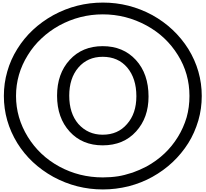

<svg xmlns="http://www.w3.org/2000/svg" viewBox="-20 -1097 1585 1480"><path d="M1125 -352.5Q1125 -189.5 1029.3 -84Q932.6 23.4 771.5 23.4Q614.3 23.4 517.6 -82Q419.9 -188.5 419.9 -359.4Q419.9 -529.3 517.6 -635.7Q614.3 -741.2 771.5 -741.2Q929.7 -741.2 1027.3 -634.8Q1125 -528.3 1125 -352.5ZM771.5 -659.2Q655.3 -659.2 584 -576.2Q513.7 -494.1 513.7 -359.4Q513.7 -223.6 584 -141.6Q658.2 -58.6 771.5 -58.6Q888.7 -58.6 959 -140.6Q1031.2 -221.7 1031.2 -355.5Q1031.2 -492.2 960.9 -576.2Q890.6 -659.2 771.5 -659.2ZM103.5 -357.4Q103.5 -189.5 194.3 -42Q284.2 103.5 436.5 186.5Q590.8 270.5 772.5 270.5Q834 270.5 890.6 261.7Q935.5 254.9 1002 233.4Q1054.7 214.8 1109.4 186.5Q1263.7 101.6 1351.6 -42Q1394.5 -111.3 1418.9 -193.4Q1440.4 -270.5 1440.4 -357.4Q1440.4 -529.3 1351.6 -671.9Q1261.7 -817.4 1109.4 -900.4Q951.2 -986.3 772.5 -986.3Q594.7 -986.3 436.5 -900.4Q359.4 -857.4 299.8 -800.8Q239.3 -745.1 194.3 -671.9Q103.5 -526.4 103.5 -357.4ZM9.8 -357.4Q9.8 -455.1 36.1 -545.9Q61.5 -636.7 113.3 -719.7Q213.9 -881.8 391.6 -980.5Q570.3 -1077.1 773.4 -1077.1Q975.6 -1077.1 1154.3 -980.5Q1328.1 -883.8 1431.6 -719.7Q1535.2 -550.8 1535.2 -357.4Q1535.2 -258.8 1508.8 -168Q1480.5 -72.3 1431.6 5.9Q1328.1 169.9 1154.3 266.6Q1072.3 312.5 971.7 338.9Q872.1 363.3 773.4 363.3Q570.3 363.3 391.6 266.6Q213.9 168 113.3 5.9Q9.8 -163.1 9.8 -357.4Z"/></svg>

Font: Circled
Style: Regular
Weight: 400
Version: Version 002.000